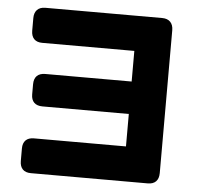

<svg xmlns="http://www.w3.org/2000/svg" viewBox="-48 -629 759 731"><g transform="rotate(5 331.5 -264.0)"><path d="M96 52H543C570 52 585 37 585 9V-537C585 -564 570 -580 543 -580H96C69 -580 54 -564 54 -537V-489C54 -461 69 -446 96 -446H448V-329H118C90 -329 75 -314 75 -286V-247C75 -220 90 -205 118 -205H448V-81H96C69 -81 54 -66 54 -39V9C54 37 69 52 96 52Z"/></g></svg>

Font: コーポレート・ロゴ（ラウンド）ver3 Bold
Style: Regular
Weight: 700
Designer: [KANA_main] LOGOTYPE.JP [Source Han Sans] Ryoko NISHIZUKA 西塚涼子 (kana, bopomofo & ideographs); Paul D. Hunt (Latin, Greek
Version: Version 12.001;FEAKit 1.0